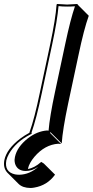

<svg xmlns="http://www.w3.org/2000/svg" viewBox="-53 -668 468 970"><path d="M100.6 281.7Q61 281.2 40.5 260.7L-16.1 204.1Q-38.6 179.7 -30.8 140.1Q-19 84.5 49.3 32.2Q72.3 15.1 96.2 2.4V0Q121.1 -68.8 148.4 -200.2L200.7 -444.8Q228 -574.2 232.9 -645L235.8 -647.9Q237.8 -647.9 286.1 -645L338.9 -647.9V-645L395.5 -588.4Q371.1 -521 343.3 -388.2L291 -143.6Q263.7 -14.2 258.8 56.6L202.1 0L199.2 2.9L255.9 59.6Q253.9 59.6 241.2 58.1Q173.3 63 121.1 124Q94.7 155.3 88.4 183.6V185.5Q120.6 180.7 155.3 149.9L168.5 158.2L225.1 214.4Q185.5 269 119.6 279.8Q109.4 281.7 100.6 281.7ZM44.4 214.8Q96.2 213.9 140.1 174.8Q108.9 195.8 77.6 195.8Q35.6 195.8 23.4 160.2Q20.5 149.9 20.5 140.1Q21 132.3 22.5 125Q33.2 74.2 87.9 30.8Q134.3 -4.9 184.1 -8.8H185.1H185.5Q189.9 -8.3 192.4 -7.8Q198.2 -78.6 224.6 -202.1L276.9 -447.3Q303.2 -571.3 325.7 -636.2Q307.1 -634.8 286.1 -634.8Q260.7 -634.8 242.7 -637.2Q236.8 -566.4 210.4 -442.9L158.2 -197.8Q130.4 -65.9 106.4 1L106.9 8.3L100.6 11.2Q26.9 48.8 -7.8 109.4Q-17.6 127.4 -21 142.1Q-31.7 200.7 22.9 212.9Q33.7 214.8 44.4 214.8Z"/></svg>

Font: Linux Biolinum Shadow O
Style: Italic
Weight: 400
Italic angle: -12°
Designer: Philipp H. Poll
Foundry: Philipp H. Poll
Version: Version 0.6.2